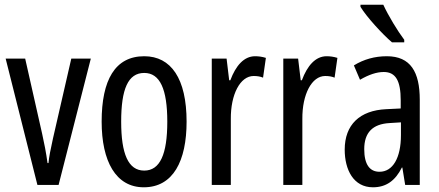

<svg xmlns="http://www.w3.org/2000/svg" viewBox="-20 -786 1867 816"><path d="M139 0H229L366 -537H283L205 -197C195 -153 188 -116 186 -93H182C176 -137 168 -178 159 -218L87 -537H4Z M773 -269C773 -452 707 -547 593 -547C469 -547 412 -446 412 -269C412 -101 472 10 591 10C716 10 773 -102 773 -269ZM495 -269C495 -407 524 -476 593 -476C660 -476 691 -407 691 -269C691 -130 660 -61 593 -61C525 -61 495 -132 495 -269Z M1064 -547C1017 -547 982 -507 959 -445H954L943 -537H880V0H961V-280C960 -385 1001 -463 1058 -463C1073 -463 1086 -461 1098 -456L1110 -540C1094 -545 1079 -547 1064 -547Z M1368 -547C1321 -547 1286 -507 1263 -445H1258L1247 -537H1184V0H1265V-280C1264 -385 1305 -463 1362 -463C1377 -463 1390 -461 1402 -456L1414 -540C1398 -545 1383 -547 1368 -547Z M1609 -766H1512V-757C1538 -714 1606 -640 1646 -606H1698V-617C1670 -654 1630 -720 1609 -766ZM1624 -547C1573 -547 1526 -534 1484 -508L1510 -447C1548 -469 1581 -480 1611 -480C1662 -480 1683 -442 1683 -360V-325L1622 -322C1509 -317 1445 -256 1445 -150C1445 -65 1482 10 1565 10C1621 10 1660 -18 1688 -74H1690L1702 0H1764V-362C1764 -480 1725 -547 1624 -547ZM1636 -263 1684 -266V-212C1684 -114 1649 -56 1593 -56C1552 -56 1528 -86 1528 -152C1528 -222 1563 -259 1636 -263Z"/></svg>

Font: Noto Sans Telugu ExtraCondensed
Style: Regular
Weight: 400
Width: 2
Designer: Jelle Bosma - Monotype Design Team
Foundry: Monotype Imaging Inc.
Version: Version 2.005